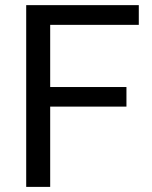

<svg xmlns="http://www.w3.org/2000/svg" viewBox="-20 -731 593 751"><path d="M474.6 -314H176.3V0H82.5V-710.9H522.9V-633.8H176.3V-390.6H474.6Z"/></svg>

Font: Roboto-ThirdPerson-AD3FC
Style: ThirdPerson-AD3FC
Weight: 400
Designer: Google
Version: Version 2.137; 2017